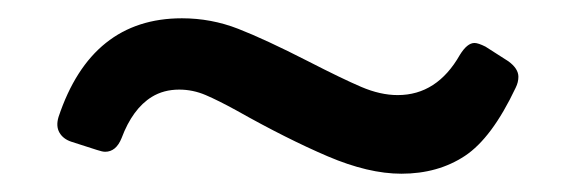

<svg xmlns="http://www.w3.org/2000/svg" viewBox="-20 -471 630 210"><path d="M95 -305Q92 -305 86 -307L58 -316Q49 -319 45 -326Q41 -333 44 -343Q80 -451 179 -451Q211 -451 240.5 -439.5Q270 -428 317 -404Q354 -385 375 -376Q396 -367 415 -367Q458 -367 483 -411Q491 -424 499 -424Q503 -424 511 -420L536 -404Q547 -396 547 -387Q547 -381 544 -375Q518 -320 488.5 -300.5Q459 -281 419 -281Q383 -281 338.5 -300Q294 -319 239 -350Q219 -361 205 -367Q191 -373 176 -373Q159 -373 146 -365Q125 -352 113 -320Q107 -305 95 -305Z"/></svg>

Font: Shippori Antique B1
Style: Regular
Weight: 400
Designer: FONTDASU
Foundry: FONTDASU / Google Inc. / but / Adobe
Version: Version 2.001